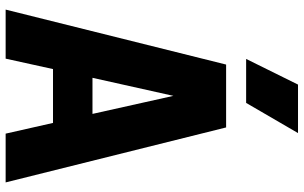

<svg xmlns="http://www.w3.org/2000/svg" viewBox="-218 -859 1077 681"><g transform="rotate(90 320.5 -518.5)"><path d="M452 -853ZM345 -853H189L280 -1037H452ZM627 0H454L416 -168H225L188 0H14L209 -782H432ZM384 -308 320 -595 256 -308Z"/></g></svg>

Font: Tanohe Sans
Style: Bold
Weight: 700
Designer: Village Type and Design LLC & Cristiano Sobral
Foundry: Cooper Hewitt Smithsonian Design Museum
Version: Version 1.00;September 29, 2021;FontCreator 13.0.0.2655 64-b